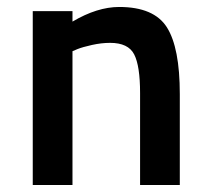

<svg xmlns="http://www.w3.org/2000/svg" viewBox="-20 -531 603 551"><path d="M188 0H74V-499H188V-469Q259 -511 322 -511Q422 -511 459 -452.5Q496 -394 496 -261V0H382V-264Q382 -342 365 -375Q348 -408 296 -408Q271 -408 244 -402Q217 -396 202 -390L188 -384Z"/></svg>

Font: TypoPRO Titillium Text
Style: 800 wt
Weight: 800
Designer: Accademia di Belle Arti di Urbino and others
Foundry: Accademia di Belle Arti di Urbino and others.
Version: Version 25.000